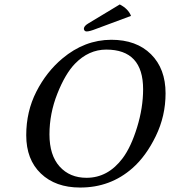

<svg xmlns="http://www.w3.org/2000/svg" viewBox="-20 -838 769 868"><path d="M460.4 -613.8Q380.9 -613.8 318.8 -549.8Q274.9 -504.4 239.3 -414.6Q203.6 -324.7 203.6 -230.5Q203.6 -136.2 249.5 -85.2Q295.4 -34.2 371.1 -34.2Q468.3 -34.2 534.7 -123Q572.3 -173.3 599.6 -262Q627 -350.6 627 -434.6Q627 -613.8 460.4 -613.8ZM579.1 -78.1Q479 10.3 341.8 9.8Q231 9.8 164.8 -53.5Q98.6 -116.7 98.6 -226.6Q98.6 -334 144.3 -423.6Q189.9 -513.2 262.2 -573.7Q362.3 -657.7 482.9 -658.2Q596.7 -658.2 662.6 -592.8Q728.5 -527.3 728.5 -416Q728.5 -313.5 684.3 -222.7Q640.1 -131.8 579.1 -78.1ZM521.5 -817.9Q560.1 -797.9 572.3 -766.1L416 -708Q385.3 -695.8 371.6 -695.8Q365.2 -695.8 361.8 -700.2Q358.4 -704.6 359.4 -710.9Q361.8 -721.7 378.9 -731.9Z"/></svg>

Font: Linux Biolinum O
Style: Italic
Weight: 400
Italic angle: -12°
Designer: Philipp H. Poll
Foundry: Philipp H. Poll
Version: Version 1.1.3